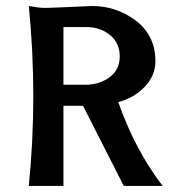

<svg xmlns="http://www.w3.org/2000/svg" viewBox="-20 -611 555 631"><path d="M264.6 -522H188.5V-332.5H260.7Q306.6 -332.5 340.1 -357.2Q373.5 -381.8 373.5 -425.8Q373.5 -469.7 341.6 -495.8Q309.6 -522 264.6 -522ZM74.7 -591.3Q108.4 -585 127.4 -585Q146.5 -585 282.7 -591.3Q360.8 -591.3 424.3 -544.9Q454.1 -523.4 472.4 -489.5Q490.7 -455.6 490.7 -409.4Q490.7 -363.3 456.5 -326.7Q422.4 -290 368.7 -275.4Q424.8 -116.2 514.6 0H386.7L252.9 -263.2H188.5V0H74.7Q89.4 -147.5 89.4 -295.4Q89.4 -443.4 74.7 -591.3Z"/></svg>

Font: Rachana
Style: Bold
Weight: 700
Designer: Hussain KH
Foundry: Hussain KH, Rajeesh K Nambiar, Santhosh Thottingal, Swathanthra Malayalam Computing (http://smc.org.in)
Version: Version 7.0.0+20221109